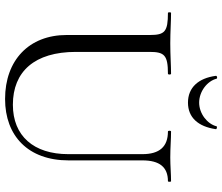

<svg xmlns="http://www.w3.org/2000/svg" viewBox="-78 -764 855 738"><g transform="rotate(90 349.0 -394.5)"><path d="M572 -515V-230C572 -97 502 -17 382 -17C254 -17 179 -101 179 -259V-542C179 -599 191 -613 263 -613C267 -613 267 -625 263 -625C233 -625 192 -622 146 -622C101 -622 61 -625 29 -625C26 -625 26 -613 29 -613C101 -613 114 -601 114 -544V-224C114 -79 211 13 360 13C502 13 596 -76 596 -231V-515C596 -581 622 -613 676 -613C679 -613 679 -625 676 -625C649 -625 617 -622 585 -622C546 -622 515 -625 485 -625C481 -625 481 -613 485 -613C543 -613 572 -581 572 -515ZM374 -690C431 -690 466 -729 476 -797C477 -801 466 -803 465 -800C456 -764 416 -733 374 -733C331 -733 291 -764 282 -800C280 -804 270 -802 271 -797C280 -730 316 -690 374 -690Z"/></g></svg>

Font: Cormorant Garamond
Style: Regular
Weight: 400
Designer: Christian Thalmann (Catharsis Fonts)
Foundry: Catharsis Fonts
Version: Version 4.002;Glyphs 3.4 (3410)